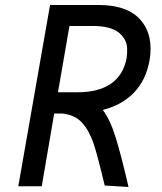

<svg xmlns="http://www.w3.org/2000/svg" viewBox="-20 -745 649 768"><path d="M373 -725.1Q491.2 -725.1 543.2 -664.1Q595.2 -603 578.1 -502.9Q563.5 -423.8 515.6 -374.3Q467.8 -324.7 391.1 -305.2Q420.4 -267.6 443.4 -192.9Q466.3 -118.2 494.1 2.9L398.9 -2.9Q367.7 -132.8 354 -171.9Q327.6 -246.1 286.6 -272.5Q262.7 -287.1 230 -291H196.8L147 0H53.2L180.2 -725.1ZM486.8 -514.2Q489.3 -534.2 488.5 -552.7Q487.8 -571.3 478.5 -587.4Q469.2 -603.5 454.1 -615.5Q439 -627.4 412.8 -634.3Q386.7 -641.1 352.1 -641.1H257.8L211.9 -376H292Q374 -376 424.1 -410.4Q474.1 -444.8 486.8 -514.2Z"/></svg>

Font: Stilu
Style: Italic
Weight: 400
Italic angle: -10°
Designer: Genilson Lima Santos
Foundry: Genilson Lima Santos
Version: Version 1.200;PS 001.200;hotconv 1.0.88;makeotf.lib2.5.64775